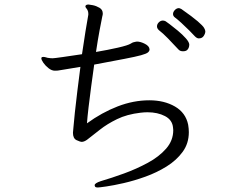

<svg xmlns="http://www.w3.org/2000/svg" viewBox="-20 -788 1040 850"><path d="M642 -569Q642 -562 635 -556Q628 -550 604.5 -543.5Q581 -537 531.5 -527.5Q482 -518 397 -502Q390 -453 383.5 -404Q377 -355 372 -312.5Q367 -270 365 -242Q431 -290 501 -317Q571 -344 641 -344Q707 -344 754.5 -316.5Q802 -289 813 -236Q816 -218 816 -203Q816 -153 788.5 -115.5Q761 -78 717.5 -51Q674 -24 624 -6Q574 12 528 22.5Q482 33 450.5 37.5Q419 42 413 42Q401 42 400 36Q400 35 399.5 34Q399 33 399 32Q399 23 426 14Q474 0 529 -20Q584 -40 634 -67Q684 -94 715.5 -130Q747 -166 747 -212Q747 -215 746.5 -217.5Q746 -220 746 -223Q743 -257 710.5 -274Q678 -291 633 -291Q626 -291 618 -290.5Q610 -290 602 -289Q542 -282 498 -260.5Q454 -239 422.5 -214Q391 -189 365 -169Q352 -160 342 -160Q335 -160 319 -167.5Q303 -175 303 -200Q303 -206 304 -212Q305 -218 305 -223Q307 -248 311.5 -290.5Q316 -333 322.5 -385.5Q329 -438 336 -492Q285 -484 263.5 -480Q242 -476 235.5 -475.5Q229 -475 223 -475Q209 -475 195 -486Q181 -497 172 -510Q163 -523 163 -530Q163 -532 164.5 -534Q166 -536 172 -536Q177 -536 182 -534.5Q187 -533 191 -532Q198 -531 203 -530.5Q208 -530 213 -530Q219 -530 258 -535.5Q297 -541 343 -548Q351 -603 358.5 -649.5Q366 -696 371 -723V-727Q371 -736 368 -742Q366 -747 362 -751.5Q358 -756 358 -760Q358 -761 358.5 -761.5Q359 -762 359 -763Q362 -768 372 -768Q376 -768 391 -765Q406 -762 420.5 -753.5Q435 -745 435 -728Q435 -725 434.5 -722Q434 -719 433 -716Q429 -697 421 -654.5Q413 -612 405 -558Q458 -567 502 -577Q546 -587 559 -595Q565 -599 569.5 -600.5Q574 -602 580 -603Q582 -603 583.5 -603.5Q585 -604 586 -604Q602 -604 621.5 -594Q641 -584 642 -570ZM860 -618Q852 -618 843 -627Q835 -636 818 -653Q801 -670 783 -686.5Q765 -703 754 -711Q746 -717 746 -726Q746 -735 754 -743.5Q762 -752 772 -752Q775 -752 783 -748Q833 -713 855.5 -693.5Q878 -674 883.5 -664.5Q889 -655 889 -649Q889 -640 882 -629Q875 -618 860 -618ZM790 -561Q777 -561 770 -569Q745 -596 723 -618.5Q701 -641 684 -654Q675 -662 675 -671Q675 -681 683 -689Q691 -697 701 -697Q707 -697 713 -694Q715 -693 731 -681Q747 -669 767.5 -652Q788 -635 803 -618Q818 -601 818 -590Q818 -589 817 -582Q816 -575 810 -568Q804 -561 790 -561Z"/></svg>

Font: Moon Stars Kai HW
Style: Regular
Weight: 400
Designer: GuiWonder
Version: Version 1.101